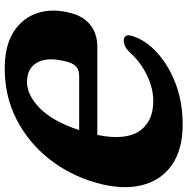

<svg xmlns="http://www.w3.org/2000/svg" viewBox="-11 -747 775 793"><g transform="rotate(90 376.5 -350.5)"><path d="M35.5 -261Q49.5 -311 85.5 -338Q121.5 -365 173 -365H537.5Q560.5 -480.5 521.8 -538.2Q483 -596 397.5 -596Q344 -596 289.8 -569.5Q235.5 -543 197.5 -500Q179.5 -482 166.8 -477.8Q154 -473.5 144.5 -474Q134.5 -475 128.8 -482.5Q123 -490 128 -507.5Q144 -562 195.5 -610Q247 -658 324.2 -687.8Q401.5 -717.5 494 -717.5Q598 -717.5 662 -672.5Q726 -627.5 745.5 -546.8Q765 -466 734.5 -359Q704 -252 637 -166.8Q570 -81.5 474.5 -32Q379 17.5 262.5 17.5Q168 17.5 110 -20.2Q52 -58 32.8 -121.2Q13.5 -184.5 35.5 -261ZM318 -74.5Q373 -74.5 427 -127.5Q481 -180.5 517.5 -290H294.5Q271 -290 257.2 -279.2Q243.5 -268.5 236 -243.5Q213.5 -163.5 237 -119Q260.5 -74.5 318 -74.5Z"/></g></svg>

Font: Fraunces 9pt S100
Style: Bold Italic
Weight: 700
Italic angle: -16°
Version: Version 1.000; ttfautohint (v1.8.3)